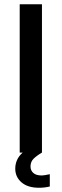

<svg xmlns="http://www.w3.org/2000/svg" viewBox="-20 -720 291 906"><path d="M215 102V160Q191 166 164 166Q111 166 81.5 140.5Q52 115 52 76Q52 31 87 0H73V-700H178V0Q151 16 137.5 30Q124 44 124 66Q124 84 137 96Q150 108 177 108Q188 108 215 102Z"/></svg>

Font: Be Vietnam Medium
Style: Regular
Weight: 500
Designer: Gabriel Lam
Foundry: TypeRant
Version: Version 4.000